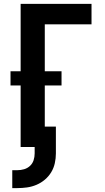

<svg xmlns="http://www.w3.org/2000/svg" viewBox="-20 -755 540 986"><path d="M43 211V119H69Q87 119 104 114Q121 109 134 97Q147 85 152.5 68Q158 51 158 33V0H86V-316H34V-389H86V-735H450V-630H210V-389H296V-316H210V-105H267V33Q267 58 261.5 83Q256 108 243 129.5Q230 151 210.5 167.5Q191 184 167.5 194Q144 204 119 207.5Q94 211 69 211Z"/></svg>

Font: Iosevka Curly Extrabold
Style: Regular
Weight: 800
Monospace: yes
Designer: Belleve Invis
Foundry: Belleve Invis
Version: Version 22.1.2; ttfautohint (v1.8.4)